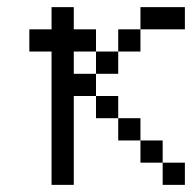

<svg xmlns="http://www.w3.org/2000/svg" viewBox="-20 -520 540 540"><path d="M500 0V-62.5H437.5V0ZM500 -437.5V-500H375V-437.5H312.5V-375H250V-312.5H187.5V-375H250V-437.5H187.5V-500H125V-437.5H62.5V-375H125Q125 -375 125 0H187.5Q187.5 0 187.5 -250H250V-187.5H312.5V-125H375V-62.5H437.5V-125H375V-187.5H312.5V-250H250V-312.5H312.5V-375H375V-437.5Z"/></svg>

Font: BFUnifontExMono
Style: Regular
Weight: 500
Version: Version 15.0.06